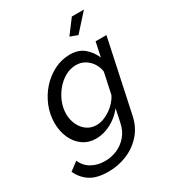

<svg xmlns="http://www.w3.org/2000/svg" viewBox="-261 -853 1083 1198"><g transform="rotate(-30 280.5 -253.5)"><path d="M164 223Q80 223 33 192Q-14 161 -38 108L22 63Q42 109 83.5 132Q125 155 178 155Q223 155 264.5 137.5Q306 120 337 84Q368 48 379 -6L398 -98Q361 -50 307.5 -22Q254 6 201 6Q145 6 104.5 -23.5Q64 -53 43 -101.5Q22 -150 22 -207Q22 -270 45.5 -328Q69 -386 110 -431.5Q151 -477 204.5 -504Q258 -531 317 -531Q379 -531 417.5 -499Q456 -467 477 -418L499 -522H577L467 -6Q452 68 407 119Q362 170 298.5 196.5Q235 223 164 223ZM244 -66Q270 -66 296.5 -76Q323 -86 346.5 -102.5Q370 -119 388.5 -140Q407 -161 417 -183L449 -333Q444 -369 425 -396.5Q406 -424 378.5 -439.5Q351 -455 319 -455Q276 -455 239 -434Q202 -413 173.5 -378.5Q145 -344 129 -303Q113 -262 113 -221Q113 -179 129.5 -143.5Q146 -108 175.5 -87Q205 -66 244 -66ZM426 -609 372 -629 448 -730H535Z"/></g></svg>

Font: Raleway Thin Medium
Style: Italic
Weight: 500
Italic angle: -12°
Version: Version 4.026